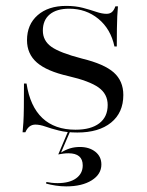

<svg xmlns="http://www.w3.org/2000/svg" viewBox="-20 -447 509 664"><path d="M247.6 11.3Q210.5 11.3 183.5 4.4Q156.5 -2.4 137.1 -9.3Q117.7 -16.1 102.4 -16.1Q79 -16.1 67.7 10.5H58.1Q59.7 -4.8 60.9 -24.2Q62.1 -43.5 62.5 -75.4Q62.9 -107.3 62.9 -158.1H71.8Q83.9 -79 126.6 -38.7Q169.4 1.6 241.1 1.6Q294.4 1.6 323.4 -20.6Q352.4 -42.7 352.4 -83.9Q352.4 -121.8 321 -144.4Q289.5 -166.9 216.1 -183.9Q141.9 -200.8 107.7 -230.6Q73.4 -260.5 73.4 -308.1Q73.4 -362.1 110.1 -394.4Q146.8 -426.6 208.9 -426.6Q241.1 -426.6 266.9 -419.8Q292.7 -412.9 312.9 -406Q333.1 -399.2 348.4 -399.2Q359.7 -399.2 366.9 -405.2Q374.2 -411.3 379 -425H387.9Q386.3 -408.9 385.5 -390.3Q384.7 -371.8 384.3 -346.8Q383.9 -321.8 383.9 -286.3H375.8Q362.9 -346.8 320.2 -381.9Q277.4 -416.9 219.4 -416.9Q175.8 -416.9 152 -397.2Q128.2 -377.4 128.2 -341.1Q128.2 -306.5 157.3 -285.5Q186.3 -264.5 263.7 -244.4Q340.3 -225.8 373.4 -196.4Q406.5 -166.9 406.5 -118.5Q406.5 -57.3 364.1 -23Q321.8 11.3 247.6 11.3ZM208.9 197.6Q191.1 197.6 172.6 194.8Q154 191.9 139.5 187.9L140.3 182.3Q147.6 183.9 158.1 185.1Q168.5 186.3 179 186.3Q220.2 186.3 243.1 169.8Q266.1 153.2 266.1 125Q266.1 104 253.6 93.5Q241.1 83.1 216.9 83.1Q207.3 83.1 198.4 84.3Q189.5 85.5 181.5 87.1L215.3 7.3H222.6L191.1 80.6Q206.5 71 222.2 66.1Q237.9 61.3 256.5 61.3Q288.7 61.3 309.7 77.8Q330.6 94.4 330.6 121.8Q330.6 155.6 297.2 176.6Q263.7 197.6 208.9 197.6Z"/></svg>

Font: Playfair 144pt SemiExpanded Light
Style: Regular
Weight: 300
Width: 6
Designer: Claus Eggers Sørensen
Foundry: Claus Eggers Sørensen
Version: Version 2.203